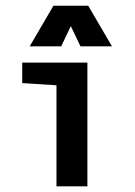

<svg xmlns="http://www.w3.org/2000/svg" viewBox="-20 -659 478 679"><path d="M179.7 -357.4 58.6 -365.2V-437.5H289.1V0H179.7ZM376 -495.1H264.6L210 -609.4H251L196.3 -495.1H85L168.9 -638.7H292Z"/></svg>

Font: Sudo Variable
Style: Regular
Weight: 400
Monospace: yes
Designer: Jens Kutilek
Foundry: Jens Kutilek
Version: Version 0.040